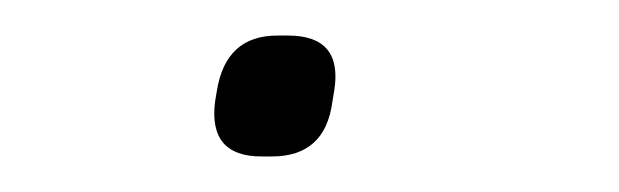

<svg xmlns="http://www.w3.org/2000/svg" viewBox="-20 -326 348 108"><path d="M101 -269 102 -275Q107 -306 136 -306H142Q173 -306 168 -275L167 -269Q163 -238 133 -238H127Q97 -238 101 -269Z"/></svg>

Font: Krub ExtraLight
Style: Italic
Weight: 275
Italic angle: -8°
Designer: Ekaluck Peanpanawate
Foundry: Cadson Demak Co.,Ltd.
Version: Version 1.000; ttfautohint (v1.6)